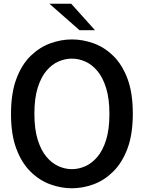

<svg xmlns="http://www.w3.org/2000/svg" viewBox="-20 -996 772 1030"><path d="M365.5 14Q307.5 14 249.8 -7Q192 -28 144.2 -74.8Q96.5 -121.5 67.8 -197.8Q39 -274 39 -384.5Q39 -496.5 67.8 -573Q96.5 -649.5 144.2 -696Q192 -742.5 249.8 -763.5Q307.5 -784.5 365.5 -784.5Q424 -784.5 481.8 -763.8Q539.5 -743 587.2 -696.8Q635 -650.5 663.8 -574.2Q692.5 -498 692.5 -386Q692.5 -275.5 663.8 -199Q635 -122.5 587.2 -75.5Q539.5 -28.5 481.8 -7.2Q424 14 365.5 14ZM365.5 -88.5Q401.5 -88.5 437 -104Q472.5 -119.5 502 -154Q531.5 -188.5 549.2 -245.2Q567 -302 567 -384.5Q567 -467 549.2 -524Q531.5 -581 502 -615.8Q472.5 -650.5 437 -666Q401.5 -681.5 365.5 -681.5Q330 -681.5 294.2 -666.2Q258.5 -651 229.2 -616.5Q200 -582 182.2 -525.2Q164.5 -468.5 164.5 -386Q164.5 -303.5 182.2 -246.5Q200 -189.5 229.2 -154.8Q258.5 -120 294.2 -104.2Q330 -88.5 365.5 -88.5ZM406.5 -834 245 -976H362L489.5 -834Z"/></svg>

Font: Junction SemiBold
Style: Regular
Weight: 600
Designer: Caroline Hadilaksono
Foundry: Caroline Hadilaksono, Tyler Finck, The League of Moveable Type
Version: Version 2.000; ttfautohint (v1.8.3)